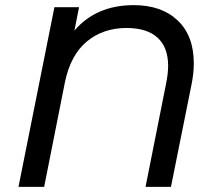

<svg xmlns="http://www.w3.org/2000/svg" viewBox="-20 -728 838 748"><path d="M735 -481Q735 -442 726 -398L646 0H547L627 -402Q635 -442 635 -471Q635 -544 593.5 -581.5Q552 -619 473 -619Q382 -619 318.5 -566.5Q255 -514 233 -408L152 0H52L192 -700H288L270 -609Q355 -708 501 -708Q609 -708 672 -648.5Q735 -589 735 -481Z"/></svg>

Font: Montserrat Alternates Medium
Style: Italic
Weight: 500
Italic angle: -11.3°
Designer: Julieta Ulanovsky
Foundry: Julieta Ulanovsky
Version: Version 7.200